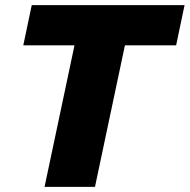

<svg xmlns="http://www.w3.org/2000/svg" viewBox="-20 -730 741 750"><path d="M154 0 271 -553H71L104 -710H701L668 -553H468L351 0Z"/></svg>

Font: Geist Black
Style: Italic
Weight: 900
Italic angle: -12°
Designer: Basement.studio, Andrés Briganti, Mateo Zaragoza
Foundry: Basement.studio, Vercel, Andrés Briganti, Guido Ferreyra, Mateo Zaragoza
Version: Version 1.500; ttfautohint (v1.8.4.7-5d5b)